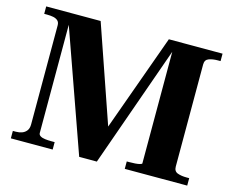

<svg xmlns="http://www.w3.org/2000/svg" viewBox="-99 -854 1213 998"><g transform="rotate(15 507.5 -354.5)"><path d="M33 0V-40H49Q67 -40 82 -45.5Q97 -51 106.5 -63.5Q116 -76 116 -97V-630Q116 -647 106.5 -655.5Q97 -664 82 -667Q67 -670 48 -670H33V-710H326L520 -149L492 -152L693 -710H982V-670H968Q940 -670 919.5 -662.5Q899 -655 899 -630V-80Q899 -55 919 -47.5Q939 -40 968 -40H982V0H646V-40H659Q675 -40 690.5 -41Q706 -42 716.5 -45Q727 -48 727 -51V-698L743 -697L496 1H401L154 -696H171V-66Q171 -56 180.5 -50Q190 -44 206 -42Q222 -40 240 -40H258V0Z"/></g></svg>

Font: Roboto Serif 120pt Expanded SemiBold
Style: Regular
Weight: 600
Width: 7
Designer: Greg Gazdowicz
Foundry: Commercial Type
Version: Version 1.008